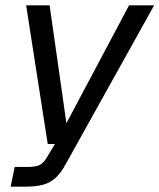

<svg xmlns="http://www.w3.org/2000/svg" viewBox="-20 -550 598 720"><path d="M20 150 35 76H86Q113 76 128 69Q143 62 156 40L186 -10H159L78 -530H166L229 -88L464 -530H558L225 68Q208 99 188.5 117Q169 135 142 142.5Q115 150 75 150Z"/></svg>

Font: Geist
Style: Italic
Weight: 400
Italic angle: -12°
Designer: Basement.studio, Andrés Briganti, Mateo Zaragoza
Foundry: Basement.studio, Vercel, Andrés Briganti, Guido Ferreyra, Mateo Zaragoza
Version: Version 1.500